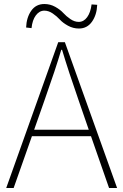

<svg xmlns="http://www.w3.org/2000/svg" viewBox="-20 -936 614 956"><path d="M436 -914 464 -912Q462 -862 438 -828Q414 -794 373 -794Q344 -794 318.5 -808Q293 -822 278 -838.5Q263 -855 242.5 -869Q222 -883 201 -883Q176 -883 158.5 -859.5Q141 -836 137 -796L110 -799Q112 -849 135.5 -882.5Q159 -916 201 -916Q230 -916 255 -902Q280 -888 295 -871.5Q310 -855 330.5 -841Q351 -827 372 -827Q397 -827 414 -850.5Q431 -874 436 -914ZM150 -290H422L372 -435Q322 -578 289 -688H285Q258 -596 201 -435ZM523 0 433 -258H139L48 0H11L270 -726H303L563 0Z"/></svg>

Font: Noto Sans Korean Thin
Style: Regular
Weight: 250
Designer: Ryoko NISHIZUKA  (kana & ideographs); Paul D. Hunt (Latin, Greek & Cyrillic); Wenlong ZHANG  (bopomofo); Sandoll Communi
Foundry: Adobe Systems Incorporated
Version: Version 1.0001;PS 1;hotconv 1.0.78;makeotf.lib2.5.61930